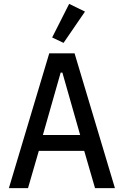

<svg xmlns="http://www.w3.org/2000/svg" viewBox="-20 -974 640 994"><path d="M420 -914 309 -752 250 -780 338 -954ZM575 0H472L416 -193H181L125 0H26L235 -698H366ZM395 -275 303 -598H294L202 -275Z"/></svg>

Font: IBM Plex Mono Text
Style: Regular
Weight: 450
Designer: Mike Abbink, Paul van der Laan, Pieter van Rosmalen
Foundry: Bold Monday
Version: Version 2.000